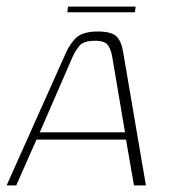

<svg xmlns="http://www.w3.org/2000/svg" viewBox="-31 -559 509 579"><path d="M-11 0 167 -398Q181 -430 201 -447Q221 -464 264 -464Q306 -464 321 -448.5Q336 -433 341 -398L409 0H373L349 -138H79L18 0ZM89 -160H346L307 -390Q304 -408 295 -422Q286 -436 256 -436Q221 -436 209 -421.5Q197 -407 189 -390ZM172 -522 174 -539H378L376 -522Z"/></svg>

Font: Genos Thin ExtraLight
Style: Italic
Weight: 250
Italic angle: -8°
Version: Version 1.010